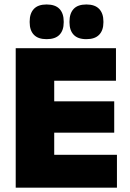

<svg xmlns="http://www.w3.org/2000/svg" viewBox="-20 -860 594 880"><path d="M52 0V-639H228.5V0ZM104.5 0V-150.5H516V0ZM156 -252V-395.5H503.5V-252ZM104.5 -490V-639H511.5V-490ZM193.5 -680.5Q154.5 -680.5 135.2 -700.8Q116 -721 116 -757.5V-761.5Q116 -798.5 135.2 -819Q154.5 -839.5 193.5 -839.5Q233.5 -839.5 252.8 -819Q272 -798.5 272 -761.5V-757.5Q272 -721 252.8 -700.8Q233.5 -680.5 193.5 -680.5ZM376 -680.5Q336.5 -680.5 317.5 -700.8Q298.5 -721 298.5 -757.5V-761.5Q298.5 -798.5 317.5 -819Q336.5 -839.5 376 -839.5Q415 -839.5 434.5 -819Q454 -798.5 454 -761.5V-757.5Q454 -721 434.5 -700.8Q415 -680.5 376 -680.5Z"/></svg>

Font: Anek Odia Medium ExtraBold
Style: Regular
Weight: 800
Version: Version 1.003